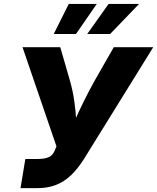

<svg xmlns="http://www.w3.org/2000/svg" viewBox="-20 -971 811 991"><path d="M85.9 0 110.8 -150.4H173.8Q211.9 -150.4 232.2 -160.2Q252.4 -169.9 261.2 -191.4L271.5 -215.3L96.2 -727.5H291L338.9 -562Q356 -503.4 363.5 -448.5Q371.1 -393.6 373.8 -345.7Q376.5 -297.9 378.4 -260.3H327.6Q344.2 -298.3 364.7 -345.5Q385.3 -392.6 412.1 -447.3Q439 -502 472.7 -562L567.4 -727.5H771L413.1 -149.9Q381.3 -99.6 346.2 -66.2Q311 -32.7 268.8 -16.4Q226.6 0 172.9 0ZM372.1 -795.4H257.3L335 -950.7H479.5ZM548.3 -795.4H430.2L540.5 -950.7H697.8Z"/></svg>

Font: Inter 16pt ExtraBold
Style: Italic
Weight: 800
Italic angle: -9.3988°
Version: Version 4.001;git-66647c0bb